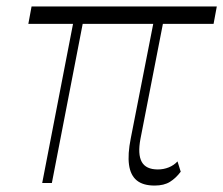

<svg xmlns="http://www.w3.org/2000/svg" viewBox="-20 -568 693 596"><path d="M68 -494 78 -548H653L643 -494ZM111 0 210 -511H240L141 0ZM460 8Q424 8 404.5 -8Q385 -24 380.5 -56.5Q376 -89 386 -139L459 -511H489L416 -137Q407 -89 420 -65.5Q433 -42 470 -42Q488 -42 504 -48.5Q520 -55 531 -67L541 -35Q526 -15 507.5 -3.5Q489 8 460 8Z"/></svg>

Font: Savate ExtraLight
Style: Italic
Weight: 200
Italic angle: -11°
Designer: Max Esnée
Foundry: Plomb Type
Version: Version 2.000